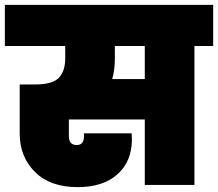

<svg xmlns="http://www.w3.org/2000/svg" viewBox="-31 -760 896 789"><path d="M441 -520Q441 -472 430 -435H564V-571H441ZM-11 -571V-740H845V-571H768V0H564V-269H252V-201Q252 -164 284 -164Q314 -164 314 -199V-212H510Q511 -201 511 -187Q511 -97 452 -44Q393 9 288 9Q175 9 112.5 -53.5Q50 -116 50 -211V-413H113Q185 -413 211 -440.5Q237 -468 237 -520V-571Z"/></svg>

Font: Poppins Black
Style: Regular
Weight: 900
Designer: Ninad Kale (Devanagari), Jonny Pinhorn (Latin)
Foundry: Indian Type Foundry
Version: Version 3.200;PS 1.000;hotconv 16.6.54;makeotf.lib2.5.65590